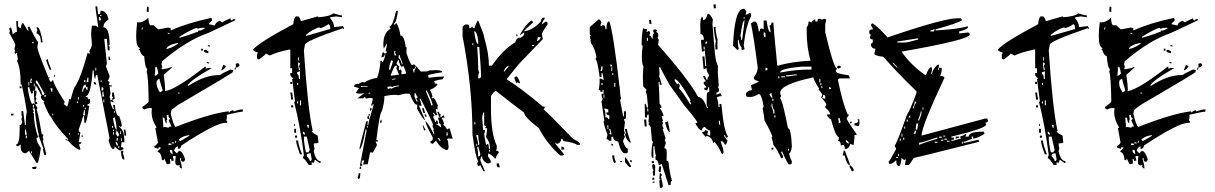

<svg xmlns="http://www.w3.org/2000/svg" viewBox="-20 -783 5765 911"><path d="M461.9 -707V-710.9H454.1V-707ZM131.8 -55.7V-64.5H127.9V-55.7ZM545.9 -81.1V-88.9H541V-81.1ZM541 -92.8Q535.2 -110.4 528.3 -110.4V-105.5Q533.2 -97.7 533.2 -92.8ZM557.6 -114.3V-127H553.7V-114.3ZM537.1 -114.3Q537.1 -118.2 541 -127H533.2V-114.3ZM107.4 -127V-139.6H102.5V-127ZM353.5 -143.6V-151.4H349.6V-143.6ZM311.5 -143.6V-151.4H307.6V-143.6ZM520.5 -143.6V-156.2H516.6V-143.6ZM553.7 -147.5V-160.2H549.8V-147.5ZM541 -134.8Q541 -139.6 545.9 -139.6Q540 -164.1 528.3 -164.1Q528.3 -160.2 533.2 -160.2L528.3 -151.4Q535.2 -134.8 541 -134.8ZM520.5 -160.2V-168H516.6V-160.2ZM107.4 -143.6 102.5 -168H98.6V-143.6ZM516.6 -176.8V-185.5H511.7V-176.8ZM533.2 -168Q533.2 -193.4 524.4 -226.6Q516.6 -225.6 516.6 -218.8Q524.4 -168 533.2 -168ZM232.4 -235.4V-243.2H228.5V-235.4ZM524.4 -248V-255.9H520.5V-248ZM382.8 -235.4V-260.7H378.9L374 -235.4ZM386.7 -264.6V-272.5H382.8V-264.6ZM378.9 -277.3V-285.2H374V-277.3ZM140.6 -272.5V-285.2H135.7V-272.5ZM349.6 -293.9V-301.8H344.7V-293.9ZM474.6 -297.9V-310.5H470.7V-297.9ZM353.5 -310.5V-323.2H349.6V-310.5ZM190.4 -323.2Q199.2 -323.2 199.2 -331.1H190.4ZM465.8 -323.2 474.6 -327.1Q470.7 -334 470.7 -347.7H465.8ZM228.5 -347.7V-364.3H219.7V-360.4Q223.6 -352.5 223.6 -347.7ZM461.9 -352.5Q470.7 -352.5 470.7 -360.4Q470.7 -369.1 461.9 -369.1ZM144.5 -289.1V-293.9Q140.6 -329.1 140.6 -352.5H135.7V-339.8H127.9Q119.1 -362.3 119.1 -369.1H111.3Q119.1 -309.6 131.8 -289.1L140.6 -293.9Q140.6 -289.1 144.5 -289.1ZM374 -347.7Q377 -369.1 386.7 -369.1Q386.7 -356.4 395.5 -356.4V-369.1Q386.7 -369.1 386.7 -381.8Q373 -381.8 370.1 -352.5V-347.7ZM144.5 -373V-385.7H140.6V-373ZM119.1 -377V-393.6H115.2V-377ZM461.9 -393.6V-402.3H458V-393.6ZM378.9 -393.6Q386.7 -393.6 386.7 -402.3H378.9ZM182.6 -331.1Q190.4 -331.1 190.4 -339.8Q156.2 -402.3 153.3 -402.3L148.4 -393.6Q168.9 -372.1 182.6 -331.1ZM131.8 -389.6 127.9 -398.4Q131.8 -406.2 131.8 -411.1Q124 -409.2 124 -402.3V-389.6ZM399.4 -393.6V-415H395.5L390.6 -393.6ZM436.5 -448.2V-460.9H432.6V-448.2ZM140.6 -578.1V-582H131.8V-578.1ZM458 -686.5V-694.3Q458 -703.1 449.2 -703.1V-686.5ZM157.2 -9.8H153.3L119.1 -64.5V-68.4L102.5 -55.7Q78.1 -55.7 78.1 -88.9V-97.7L65.4 -88.9Q56.6 -88.9 56.6 -97.7Q73.2 -97.7 73.2 -168V-189.5Q83 -189.5 85.9 -206.1L82 -214.8Q82 -226.6 85.9 -226.6L82 -235.4V-255.9H89.8L98.6 -189.5H102.5Q102.5 -240.2 107.4 -252Q91.8 -350.6 82 -381.8H78.1Q78.1 -460.9 60.5 -494.1L65.4 -502.9Q60.5 -519.5 60.5 -532.2L52.7 -527.3L48.8 -536.1Q48.8 -540 52.7 -540Q48.8 -547.9 48.8 -552.7L52.7 -569.3Q49.8 -582 23.4 -627.9L27.3 -635.7Q23.4 -644.5 23.4 -648.4L32.2 -653.3Q40 -631.8 40 -619.1Q50.8 -631.8 60.5 -631.8L56.6 -682.6H65.4V-661.1Q65.4 -655.3 78.1 -648.4Q82 -673.8 89.8 -673.8Q111.3 -635.7 115.2 -635.7Q115.2 -644.5 111.3 -653.3L119.1 -657.2Q148.4 -598.6 161.1 -582L157.2 -560.5Q157.2 -542 207 -422.9Q207 -415 215.8 -415Q215.8 -411.1 210.9 -411.1Q217.8 -393.6 223.6 -393.6Q225.6 -402.3 232.4 -402.3Q235.4 -378.9 286.1 -301.8V-293.9Q282.2 -293.9 282.2 -289.1L298.8 -277.3Q307.6 -299.8 307.6 -314.5L315.4 -310.5Q332 -373 336.9 -373Q366.2 -420.9 395.5 -532.2H399.4Q399.4 -527.3 403.3 -527.3Q403.3 -532.2 407.2 -532.2L403.3 -540Q416 -559.6 416 -573.2L412.1 -624L416 -661.1H432.6Q434.6 -661.1 445.3 -653.3V-661.1Q432.6 -743.2 432.6 -752.9H441.4L445.3 -715.8H454.1L458 -732.4Q486.3 -732.4 495.1 -690.4Q470.7 -676.8 470.7 -653.3Q500 -653.3 500 -569.3H495.1L500 -560.5V-543.9H491.2L487.3 -598.6H474.6L487.3 -481.4Q487.3 -477.5 482.4 -468.8L500 -422.9Q500 -416 491.2 -398.4Q500 -396.5 500 -389.6L495.1 -381.8Q502.9 -377 511.7 -377V-373H500Q503.9 -349.6 503.9 -339.8L500 -323.2Q503.9 -315.4 503.9 -306.6L511.7 -310.5L520.5 -297.9H516.6Q507.8 -301.8 503.9 -301.8Q503.9 -290 516.6 -264.6H520.5V-268.6Q516.6 -276.4 516.6 -285.2H524.4Q530.3 -231.4 545.9 -231.4Q557.6 -198.2 557.6 -189.5Q557.6 -180.7 549.8 -180.7Q549.8 -185.5 545.9 -185.5V-180.7Q570.3 -166 570.3 -110.4L562.5 -105.5Q562.5 -110.4 557.6 -110.4L553.7 -85Q566.4 -85 566.4 -76.2Q555.7 -68.4 553.7 -68.4Q541 -69.3 524.4 -88.9Q524.4 -76.2 516.6 -76.2Q505.9 -76.2 495.1 -118.2L500 -127L441.4 -427.7Q432.6 -427.7 432.6 -411.1H428.7Q424.8 -425.8 424.8 -448.2H419.9Q410.2 -327.1 386.7 -327.1V-323.2Q399.4 -323.2 399.4 -310.5L407.2 -314.5V-297.9Q407.2 -289.1 395.5 -289.1V-281.2H403.3Q391.6 -197.3 382.8 -197.3Q378.9 -202.1 378.9 -231.4H374Q374 -226.6 353.5 -168Q353.5 -156.2 361.3 -156.2Q356.4 -119.1 353.5 -110.4L361.3 -105.5Q361.3 -110.4 366.2 -110.4Q366.2 -97.7 353.5 -97.7Q361.3 -84 361.3 -72.3Q341.8 -72.3 303.7 -114.3H298.8L303.7 -122.1Q242.2 -187.5 219.7 -231.4Q213.9 -231.4 186.5 -297.9Q190.4 -297.9 190.4 -301.8Q173.8 -310.5 173.8 -327.1H177.7Q153.3 -377 148.4 -377Q148.4 -358.4 144.5 -352.5H153.3Q153.3 -330.1 148.4 -323.2L153.3 -314.5Q148.4 -306.6 148.4 -301.8Q157.2 -300.8 157.2 -289.1H148.4V-285.2L157.2 -272.5V-268.6L153.3 -260.7Q159.2 -259.8 177.7 -147.5L186.5 -143.6Q182.6 -135.7 182.6 -130.9L186.5 -122.1L182.6 -114.3Q199.2 -61.5 199.2 -46.9H190.4L182.6 -76.2H186.5L165 -134.8H161.1Q161.1 -139.6 165 -139.6Q153.3 -178.7 144.5 -268.6H135.7V-264.6Q140.6 -256.8 140.6 -252H135.7L140.6 -243.2Q140.6 -191.4 161.1 -130.9Q153.3 -130.9 153.3 -127Q153.3 -108.4 173.8 -81.1Q164.1 -9.8 157.2 -9.8ZM142.6 19.5Q131.8 19.5 131.8 10.7L153.3 6.8V10.7Q153.3 19.5 142.6 19.5ZM570.3 -26.4H566.4Q556.6 -26.4 553.7 -64.5L562.5 -68.4Q562.5 -64.5 566.4 -64.5L562.5 -55.7Q570.3 -39.1 570.3 -26.4ZM298.8 -118.2H291V-122.1H298.8ZM374 -134.8H366.2V-139.6H374ZM579.1 -139.6H570.3Q570.3 -151.4 566.4 -168H575.2ZM43.9 -235.4H32.2V-243.2H43.9ZM516.6 -310.5H511.7Q511.7 -318.4 516.6 -318.4L511.7 -327.1V-343.8H520.5L524.4 -314.5ZM82 -364.3H73.2V-373H82ZM436.5 -381.8H432.6Q424.8 -381.8 424.8 -393.6H428.7Q436.5 -392.6 436.5 -381.8ZM240.2 -418.9H236.3V-427.7H240.2ZM223.6 -452.1H215.8Q199.2 -491.2 199.2 -498L207 -502.9Q207 -492.2 223.6 -452.1ZM503.9 -498H495.1V-514.6H500ZM182.6 -582H173.8Q173.8 -620.1 153.3 -624Q153.3 -632.8 157.2 -640.6Q153.3 -648.4 153.3 -653.3H157.2Q170.9 -653.3 182.6 -582Z M835 -604.5Q891.6 -621.1 915 -631.8L918.9 -629.9L919.9 -637.7H924.8Q937.5 -637.7 954.1 -650.4Q948.2 -651.4 942.4 -651.4Q930.7 -651.4 918 -646.5Q916 -646.5 916 -649.4V-650.4Q899.4 -650.4 832 -609.4L831.1 -604.5ZM797.9 -50.8 798.8 -55.7Q796.9 -63.5 796.9 -67.4V-70.3L787.1 -72.3L786.1 -66.4Q786.1 -60.5 797.9 -50.8ZM778.3 -93.8Q786.1 -95.7 790 -95.7H793L793.9 -100.6L781.2 -103.5ZM804.7 -101.6 805.7 -106.4 795.9 -108.4 794.9 -103.5ZM814.5 -104.5 816.4 -114.3 812.5 -115.2 810.5 -105.5ZM835 -113.3Q878.9 -137.7 879.9 -140.6L876 -141.6Q841.8 -136.7 828.1 -120.1ZM780.3 -176.8Q781.2 -182.6 788.1 -182.6L793 -181.6V-182.6Q793 -186.5 780.3 -210.9Q786.1 -217.8 787.1 -221.7Q779.3 -223.6 779.3 -234.4V-238.3L770.5 -236.3L773.4 -212.9L770.5 -213.9V-198.2Q761.7 -200.2 760.7 -223.6L752.9 -225.6L752 -221.7Q754.9 -191.4 754.9 -181.6L753.9 -178.7L761.7 -180.7ZM832 -338.9V-342.8L824.2 -344.7L823.2 -340.8ZM739.3 -345.7Q745.1 -345.7 752 -354.5Q737.3 -400.4 737.3 -407.2V-408.2H735.4Q730.5 -408.2 723.6 -399.4Q722.7 -394.5 722.7 -388.7Q722.7 -369.1 738.3 -345.7ZM718.8 -423.8Q720.7 -423.8 731.4 -433.6Q726.6 -464.8 720.7 -466.8Q719.7 -462.9 716.8 -462.9H715.8Q716.8 -460 716.8 -453.1Q716.8 -443.4 713.9 -424.8ZM768.6 -549.8Q793.9 -554.7 824.2 -575.2L825.2 -579.1H822.3Q773.4 -569.3 768.6 -549.8ZM655.3 -642.6 658.2 -652.3 654.3 -653.3 651.4 -643.6ZM784.2 -622.1 785.2 -626 776.4 -627.9 775.4 -624ZM842.8 16.6Q832 14.6 832 5.9L833 0L823.2 2Q811.5 0 811.5 -15.6Q811.5 -26.4 814.5 -42L809.6 -43L799.8 -42L804.7 -21.5L793.9 -18.6V-21.5Q793.9 -27.3 787.1 -29.3L786.1 -25.4Q788.1 -19.5 788.1 -13.7L787.1 -6.8L776.4 -3.9L771.5 -4.9L758.8 -32.2L756.8 -22.5L748 -24.4Q746.1 -58.6 727.5 -62.5L729.5 -67.4Q741.2 -76.2 743.2 -83L733.4 -85L731.4 -77.1Q724.6 -79.1 718.3 -80.6Q711.9 -82 711.9 -87.9V-90.8H712.9Q718.8 -90.8 729.5 -105.5L716.8 -175.8H718.8Q721.7 -175.8 722.7 -178.7Q699.2 -215.8 699.2 -249Q699.2 -259.8 701.2 -269.5L692.4 -270.5Q679.7 -270.5 666 -263.7Q655.3 -266.6 655.3 -273.4V-275.4Q683.6 -294.9 685.5 -301.8Q683.6 -423.8 675.8 -442.4L678.7 -456.1Q668.9 -458 664.1 -516.6Q650.4 -519.5 642.6 -545.9L637.7 -546.9L644.5 -554.7Q626 -559.6 626 -612.3Q626 -638.7 630.9 -677.7L639.6 -676.8Q660.2 -676.8 683.6 -698.2Q686.5 -664.1 694.3 -663.1H709Q726.6 -645.5 732.4 -643.6L777.3 -652.3L790 -649.4L789.1 -645.5Q789.1 -640.6 793 -639.6Q868.2 -673.8 983.4 -698.2L986.3 -688.5L985.4 -684.6L972.7 -672.9L971.7 -668L999 -662.1Q1002.9 -677.7 1023.4 -684.6Q1031.2 -678.7 1036.1 -676.8Q1037.1 -680.7 1073.2 -696.3Q1073.2 -687.5 1081.1 -685.5Q1083 -692.4 1090.8 -692.4L1096.7 -691.4L1095.7 -686.5L966.8 -626Q866.2 -591.8 749 -492.2L746.1 -477.5L751 -462.9H750Q747.1 -462.9 745.1 -459Q749 -458 749 -455.1V-454.1Q775.4 -457 794.9 -465.8V-461.9L756.8 -427.7Q763.7 -378.9 763.7 -359.4L762.7 -350.6Q813.5 -357.4 953.1 -466.8L957 -465.8L955.1 -457Q965.8 -460.9 975.6 -460.9Q980.5 -460.9 984.4 -460Q882.8 -402.3 870.1 -377L874 -376Q953.1 -426.8 1017.6 -426.8H1024.4Q1026.4 -431.6 1073.2 -453.1L1086.9 -450.2Q1085.9 -446.3 1084.5 -440.9Q1083 -435.5 823.2 -284.2L793.9 -261.7L790 -244.1Q802.7 -188.5 813.5 -180.7Q977.5 -245.1 1064.5 -254.9V-252.9Q1064.5 -250 1068.4 -249Q1069.3 -255.9 1085 -259.8Q1088.9 -258.8 1088.9 -255.9V-253.9Q1113.3 -263.7 1127 -263.7L1133.8 -262.7L1130.9 -252.9H1128.9Q1117.2 -252.9 1055.7 -238.3Q1056.6 -234.4 1056.6 -229.5Q1056.6 -221.7 1053.7 -210L1058.6 -209L1056.6 -199.2L1049.8 -200.2Q1003.9 -200.2 840.8 -92.8Q836.9 -77.1 829.1 -77.1L823.2 -78.1L825.2 -87.9H823.2Q813.5 -87.9 805.7 -68.4L817.4 -56.6L821.3 -55.7Q824.2 -66.4 832 -66.4Q845.7 -66.4 858.4 -27.3Q855.5 -15.6 848.6 -15.6Q838.9 -15.6 838.9 -26.4L839.8 -32.2L835 -33.2L834 -28.3Q842.8 2.9 842.8 13.7ZM970.7 -481.4 960.9 -484.4 961.9 -489.3 971.7 -486.3ZM1096.7 -452.1 1092.8 -453.1 1094.7 -462.9 1099.6 -461.9ZM1029.3 -449.2 1040 -475.6Q1043 -474.6 1045.9 -472.7Q1048.8 -470.7 1052.7 -467.8Q1039.1 -449.2 1029.3 -449.2ZM1099.6 -461.9 1098.6 -480.5 1109.4 -483.4Q1116.2 -479.5 1116.2 -473.6Q1116.2 -465.8 1099.6 -461.9ZM967.8 -530.3 954.1 -534.2Q947.3 -536.1 947.3 -542V-544.9L957 -546.9Q965.8 -540 969.7 -539.1ZM941.4 -542 933.6 -543.9 935.5 -552.7 943.4 -550.8ZM975.6 -561.5 965.8 -564.5 966.8 -569.3 976.6 -566.4ZM685.5 -725.6 675.8 -728.5 677.7 -752 685.5 -750Z M1431.6 -612.3 1546.9 -645.5Q1546.9 -668 1538.1 -668Q1509.8 -649.4 1496.1 -649.4V-654.3Q1457 -640.6 1431.6 -617.2ZM1450.2 -18.6Q1459 -18.6 1459 -28.3L1454.1 -55.7Q1435.5 -55.7 1435.5 -46.9V-42Q1450.2 -26.4 1450.2 -18.6ZM1445.3 -60.5Q1445.3 -69.3 1450.2 -69.3L1435.5 -134.8H1421.9V-129.9Q1421.9 -103.5 1431.6 -60.5ZM1426.8 -143.6Q1426.8 -158.2 1417 -158.2V-153.3Q1418.9 -143.6 1426.8 -143.6ZM1445.3 -176.8V-190.4H1435.5Q1440.4 -181.6 1440.4 -176.8ZM1394.5 -292V-301.8H1389.6V-292ZM1408.2 -283.2V-306.6H1403.3V-283.2ZM1394.5 -380.9V-389.6H1389.6V-380.9ZM1403.3 -408.2V-445.3Q1394.5 -440.4 1389.6 -440.4V-431.6Q1398.4 -431.6 1398.4 -408.2ZM1403.3 -450.2Q1403.3 -460 1398.4 -468.8Q1403.3 -477.5 1403.3 -482.4L1394.5 -487.3V-473.6L1398.4 -450.2ZM1398.4 -496.1V-510.7H1394.5V-496.1ZM1459 0H1445.3Q1424.8 -32.2 1417 -32.2Q1417 -37.1 1421.9 -46.9Q1403.3 -192.4 1376 -296.9Q1376 -301.8 1379.9 -301.8L1366.2 -408.2Q1371.1 -408.2 1371.1 -413.1Q1364.3 -413.1 1357.4 -426.8V-436.5H1366.2V-459H1357.4V-547.9H1352.5Q1288.1 -534.2 1259.8 -519.5L1241.2 -529.3Q1241.2 -524.4 1209 -501Q1199.2 -501 1199.2 -510.7V-524.4L1204.1 -533.2Q1180.7 -540 1180.7 -547.9Q1209 -582 1371.1 -668Q1376 -705.1 1384.8 -705.1H1394.5Q1400.4 -705.1 1408.2 -682.6L1487.3 -705.1Q1491.2 -705.1 1491.2 -701.2Q1545.9 -705.1 1561.5 -719.7Q1591.8 -710 1602.5 -710V-701.2Q1598.6 -701.2 1575.2 -705.1L1546.9 -701.2V-696.3Q1565.4 -674.8 1565.4 -654.3L1607.4 -659.2L1612.3 -649.4V-645.5Q1607.4 -645.5 1607.4 -649.4Q1426.8 -587.9 1426.8 -570.3Q1421.9 -546.9 1421.9 -543Q1440.4 -262.7 1463.9 -162.1H1459Q1459 -153.3 1487.3 -139.6L1491.2 -106.4Q1484.4 -102.5 1468.8 -102.5Q1468.8 -86.9 1472.7 -79.1Q1468.8 -70.3 1468.8 -65.4Q1478.5 -18.6 1501 -18.6V-9.8H1496.1L1477.5 -23.4H1472.7Q1472.7 -9.8 1463.9 -9.8Q1463.9 -13.7 1459 -13.7ZM1413.1 -50.8H1403.3Q1384.8 -101.6 1384.8 -116.2H1394.5Q1394.5 -98.6 1413.1 -50.8ZM1389.6 -129.9H1379.9V-139.6H1389.6ZM1384.8 -153.3H1376V-171.9H1384.8ZM1379.9 -185.5H1376V-195.3H1379.9ZM1371.1 -273.4H1361.3V-283.2H1371.1ZM1371.1 -310.5H1361.3Q1361.3 -325.2 1357.4 -343.8H1366.2ZM1366.2 -384.8H1357.4V-394.5H1366.2Z M1852.5 -519.5 1860.4 -520.5 1859.4 -524.4Q1854.5 -531.2 1854.5 -535.2Q1857.4 -536.1 1857.4 -539.1V-540L1849.6 -539.1ZM1886.7 -477.5 1890.6 -478.5 1887.7 -489.3Q1877 -512.7 1876 -522.5H1872.1V-518.6Q1872.1 -511.7 1870.1 -506.8H1871.1Q1878.9 -506.8 1886.7 -477.5ZM1831.1 -451.2Q1844.7 -489.3 1844.7 -494.1L1835.9 -497.1Q1826.2 -470.7 1826.2 -457Q1826.2 -451.2 1829.1 -451.2ZM1884.8 -430.7 1907.2 -433.6Q1904.3 -450.2 1893.6 -471.7L1887.7 -465.8Q1878.9 -465.8 1871.1 -499Q1866.2 -497.1 1861.3 -482.4Q1869.1 -468.8 1875 -468.8L1872.1 -460.9L1874 -449.2L1881.8 -454.1Q1882.8 -446.3 1886.7 -446.3Q1884.8 -442.4 1884.8 -437.5ZM1835 -423.8 1873 -428.7Q1873 -432.6 1860.4 -459Q1863.3 -464.8 1863.3 -468.8V-470.7Q1859.4 -470.7 1855 -470.2Q1850.6 -469.7 1834 -427.7ZM1946.3 -439.5V-442.4Q1946.3 -451.2 1954.1 -463.9Q1954.1 -467.8 1950.2 -467.8V-465.8Q1950.2 -456.1 1939.5 -454.1L1942.4 -439.5ZM1841.8 -404.3 1856.4 -407.2V-411.1L1840.8 -408.2ZM1723.6 -370.1V-374L1709 -373Q1699.2 -373 1696.3 -375Q1692.4 -374 1692.4 -370.1ZM1820.3 -359.4Q1824.2 -362.3 1827.1 -363.3Q1830.1 -364.3 1831.1 -364.3Q1835.9 -364.3 1835.9 -361.3Q1851.6 -371.1 1873 -374L1872.1 -377.9Q1841.8 -374 1841.8 -370.1L1834 -373L1818.4 -371.1ZM1729.5 -337.9 1737.3 -339.8 1736.3 -343.8 1728.5 -341.8ZM2026.4 -282.2 2033.2 -284.2Q2031.2 -300.8 2004.9 -353.5H2001L2002 -345.7Q2024.4 -296.9 2026.4 -282.2ZM1957 -300.8 1960.9 -301.8V-305.7Q1956.1 -310.5 1955.1 -318.4L1962.9 -320.3Q1952.1 -335 1951.2 -341.8H1947.3L1946.3 -325.2ZM1721.7 -176.8 1725.6 -177.7 1724.6 -184.6 1720.7 -183.6ZM2105.5 -140.6 2102.5 -156.2H2098.6L2099.6 -152.3Q2099.6 -146.5 2097.7 -140.6ZM2066.4 -112.3 2069.3 -114.3V-118.2Q2065.4 -123 2063.5 -127.9L2055.7 -127Q2065.4 -118.2 2066.4 -112.3ZM1687.5 3.9 1719.7 -165Q1718.8 -168.9 1714.8 -168.9Q1698.2 -77.1 1685.5 -74.2V-75.2Q1685.5 -86.9 1717.8 -207L1724.6 -209V-203.1Q1724.6 -197.3 1723.6 -192.4Q1723.6 -189.5 1727.5 -189.5V-190.4Q1727.5 -202.1 1752.9 -286.1Q1752 -290 1748 -290L1749 -283.2L1741.2 -282.2V-285.2Q1748 -300.8 1748 -312.5V-317.4L1738.3 -318.4Q1726.6 -318.4 1715.8 -314.5Q1714.8 -321.3 1709 -321.3Q1704.1 -320.3 1704.1 -317.4V-316.4H1675.8L1708 -340.8Q1693.4 -338.9 1684.6 -338.9Q1669.9 -338.9 1668.9 -343.8L1683.6 -364.3L1663.1 -371.1H1661.1Q1659.2 -371.1 1659.2 -372.1Q1659.2 -375 1667 -385.7V-381.8L1675.8 -385.7Q1678.7 -385.7 1678.7 -382.8Q1690.4 -392.6 1701.2 -393.6L1709 -391.6Q1726.6 -405.3 1769.5 -414.1Q1782.2 -446.3 1785.2 -494.1L1792 -495.1L1793.9 -487.3Q1798.8 -488.3 1808.6 -521.5Q1808.6 -524.4 1805.7 -524.4H1804.7V-522.5Q1804.7 -512.7 1791 -510.7L1790 -514.6Q1793.9 -534.2 1798.8 -536.1Q1801.8 -529.3 1806.6 -529.3Q1814.5 -529.3 1814.5 -535.2Q1814.5 -541 1809.6 -541Q1816.4 -568.4 1816.4 -576.2V-578.1L1800.8 -551.8L1798.8 -569.3Q1798.8 -629.9 1834 -646.5Q1828.1 -652.3 1828.1 -656.2Q1843.8 -659.2 1859.4 -731.4L1867.2 -732.4L1868.2 -729.5Q1859.4 -672.9 1849.6 -671.9L1850.6 -664.1L1861.3 -673.8Q1876 -647.5 1879.9 -614.3H1881.8Q1897.5 -614.3 1905.3 -558.6L1909.2 -559.6L1908.2 -532.2Q1927.7 -473.6 1936.5 -473.6L1944.3 -478.5Q1952.1 -472.7 1976.6 -443.4L2006.8 -444.3Q2011.7 -445.3 2018.6 -449.2L2047.9 -450.2Q2077.1 -450.2 2078.1 -442.4Q2075.2 -442.4 2075.2 -439.5Q2059.6 -438.5 2012.7 -427.7L2011.7 -424.8L2012.7 -421.9L2011.7 -416H2012.7Q2014.6 -416 2015.6 -414.1Q2055.7 -419.9 2085.9 -419.9V-418.9Q2085.9 -412.1 2078.1 -406.2Q2060.5 -405.3 2041 -398.4L2043 -386.7H2046.9Q2054.7 -386.7 2055.7 -380.9Q2043 -365.2 2019.5 -356.4Q2028.3 -344.7 2032.2 -323.2H2028.3L2029.3 -315.4L2037.1 -319.3Q2045.9 -310.5 2057.6 -283.2Q2055.7 -279.3 2055.7 -272.5L2056.6 -263.7L2047.9 -265.6L2050.8 -246.1L2055.7 -240.2L2048.8 -234.4Q2040 -243.2 2039.1 -249Q2035.2 -249 2035.2 -245.1Q2040 -238.3 2041 -233.4L2034.2 -229.5Q2044.9 -210.9 2044.9 -204.1H2048.8V-211.9Q2056.6 -210.9 2057.1 -205.1Q2057.6 -199.2 2058.6 -193.4L2049.8 -196.3L2050.8 -192.4Q2067.4 -185.5 2068.4 -179.7H2072.3L2071.3 -191.4L2061.5 -202.1V-203.1Q2061.5 -206.1 2064.5 -207Q2059.6 -214.8 2057.6 -225.6L2066.4 -222.7L2054.7 -252L2062.5 -252.9Q2063.5 -241.2 2071.3 -241.2Q2069.3 -234.4 2069.3 -226.6L2073.2 -227.5L2084 -236.3Q2087.9 -231.4 2089.8 -225.6L2074.2 -223.6Q2084 -210.9 2086.9 -194.3Q2083 -193.4 2083 -189.5H2084Q2090.8 -189.5 2101.6 -168L2109.4 -173.8H2113.3L2127.9 -125L2107.4 -126L2100.6 -122.1L2105.5 -114.3L2108.4 -86.9Q2108.4 -73.2 2099.6 -70.3Q2068.4 -80.1 2049.8 -115.2Q2045.9 -113.3 2033.2 -100.6H2032.2Q2026.4 -100.6 2020.5 -110.4Q2033.2 -117.2 2033.2 -122.1V-130.9Q2001 -189.5 1998 -209Q2015.6 -194.3 2037.1 -147.5H2041Q2040 -156.2 2036.1 -163.1L2038.1 -170.9Q2033.2 -176.8 2032.2 -186.5Q2032.2 -189.5 2035.2 -190.4Q2028.3 -211.9 1975.6 -314.5H1971.7L1972.7 -306.6Q1976.6 -302.7 1980.5 -280.3Q1973.6 -282.2 1969.7 -282.2H1967.8Q1968.8 -278.3 1997.1 -212.9Q1989.3 -212.9 1958 -268.6Q1960 -275.4 1960 -282.2V-286.1H1958Q1943.4 -286.1 1924.8 -337.9L1905.3 -338.9Q1893.6 -337.9 1871.1 -331.1Q1864.3 -333 1850.6 -333Q1834 -333 1803.7 -327.1V-320.3Q1803.7 -297.9 1792 -254.9Q1782.2 -253.9 1765.6 -118.2H1772.5V-110.4Q1766.6 -110.4 1761.7 -113.3L1768.6 -94.7Q1751 -59.6 1748 -58.6Q1742.2 -60.5 1738.3 -60.5H1736.3L1724.6 -3.9L1703.1 -2L1708 -22.5L1696.3 -20.5V-13.7Q1696.3 -8.8 1694.3 -8.8L1699.2 -1V2.9ZM1737.3 -256.8 1735.4 -268.6 1742.2 -270.5 1743.2 -265.6Q1743.2 -258.8 1737.3 -256.8ZM1729.5 -233.4 1728.5 -241.2H1735.4V-239.3Q1735.4 -233.4 1729.5 -233.4ZM1732.4 -217.8H1730.5Q1724.6 -217.8 1722.7 -224.6Q1722.7 -232.4 1729.5 -233.4ZM1989.3 -246.1 1982.4 -268.6 1990.2 -270.5 1997.1 -247.1ZM1785.2 -198.2 1784.2 -204.1Q1784.2 -213.9 1790 -215.8L1791 -205.1Q1791 -200.2 1785.2 -198.2ZM2003.9 -228.5H2002.9Q1996.1 -228.5 1994.1 -239.3L2002 -240.2ZM1992.2 -164.1 1985.4 -187.5H1989.3Q1990.2 -180.7 2000 -166ZM1686.5 18.6V14.6Q1686.5 7.8 1692.4 6.8L1694.3 17.6ZM1681.6 67.4 1676.8 59.6Q1681.6 47.9 1681.6 42V40L1689.5 38.1Q1689.5 66.4 1681.6 67.4Z M2559.6 -699.2H2564.5V-694.3Q2550.8 -676.8 2550.8 -667L2569.3 -680.7Q2578.1 -679.7 2578.1 -671.9V-667Q2550.8 -628.9 2550.8 -620.1L2555.7 -597.7L2439.5 -476.6L2383.8 -407.2Q2454.1 -363.3 2555.7 -277.3H2564.5V-272.5L2559.6 -262.7Q2565.4 -262.7 2699.2 -124Q2731.4 -108.4 2731.4 -100.6V-95.7H2717.8Q2708 -105.5 2652.3 -114.3Q2652.3 -124 2643.6 -124Q2638.7 -100.6 2620.1 -100.6Q2620.1 -105.5 2615.2 -105.5V-100.6L2657.2 -49.8L2648.4 -44.9H2638.7Q2575.2 -100.6 2537.1 -174.8Q2466.8 -228.5 2466.8 -249Q2443.4 -264.6 2333 -351.6Q2326.2 -351.6 2309.6 -328.1V-267.6Q2309.6 -149.4 2336.9 -91.8V-77.1L2333 -68.4Q2346.7 -68.4 2346.7 -58.6Q2333 -43.9 2333 -31.2H2328.1Q2309.6 -52.7 2295.9 -54.7V-40Q2309.6 -22.5 2309.6 -12.7L2299.8 -7.8H2291Q2267.6 -21.5 2267.6 -40H2262.7Q2262.7 -35.2 2258.8 -26.4Q2258.8 -17.6 2281.2 29.3H2272.5Q2272.5 25.4 2258.8 1L2249 5.9Q2244.1 -2.9 2244.1 -7.8L2249 -17.6Q2235.4 -39.1 2221.7 -147.5Q2221.7 -368.2 2174.8 -611.3V-653.3Q2174.8 -659.2 2188.5 -667H2198.2Q2207 -667 2207 -648.4Q2210 -648.4 2221.7 -657.2Q2222.7 -648.4 2230.5 -648.4Q2243.2 -685.5 2249 -685.5Q2277.3 -617.2 2277.3 -606.4Q2299.8 -529.3 2299.8 -471.7H2314.5Q2365.2 -546.9 2425.8 -583Q2425.8 -596.7 2444.3 -606.4V-601.6Q2464.8 -610.4 2466.8 -620.1V-629.9L2448.2 -616.2V-620.1Q2470.7 -662.1 2500 -685.5Q2508.8 -683.6 2508.8 -675.8Q2466.8 -639.6 2466.8 -634.8H2471.7Q2511.7 -643.6 2545.9 -680.7Q2548.8 -699.2 2559.6 -699.2ZM2230.5 -634.8V-629.9Q2238.3 -574.2 2249 -574.2V-587.9Q2243.2 -634.8 2230.5 -634.8ZM2429.7 -620.1H2434.6V-611.3H2429.7ZM2532.2 -606.4Q2532.2 -604.5 2527.3 -587.9Q2541 -590.8 2545.9 -606.4ZM2221.7 -579.1V-569.3H2225.6V-579.1ZM2503.9 -569.3V-564.5H2513.7V-569.3ZM2244.1 -560.5Q2249 -497.1 2249 -466.8V-458Q2249 -447.3 2253.9 -439.5Q2249 -431.6 2249 -420.9V-411.1H2253.9Q2262.7 -411.1 2262.7 -425.8Q2262.7 -443.4 2253.9 -560.5ZM2370.1 -444.3H2374L2392.6 -466.8V-471.7Q2376 -462.9 2370.1 -444.3ZM2429.7 -420.9Q2437.5 -420.9 2448.2 -388.7H2444.3L2434.6 -392.6Q2434.6 -388.7 2429.7 -388.7Q2420.9 -407.2 2420.9 -416ZM2272.5 -249 2267.6 -225.6 2272.5 -166H2281.2Q2281.2 -155.3 2277.3 -147.5Q2277.3 -140.6 2286.1 -95.7L2295.9 -100.6Q2299.8 -92.8 2299.8 -77.1H2304.7V-86.9Q2304.7 -106.4 2286.1 -132.8Q2291 -158.2 2291 -174.8H2281.2L2286.1 -184.6Q2277.3 -184.6 2277.3 -193.4V-249ZM2230.5 -203.1V-193.4H2235.4V-203.1ZM2240.2 -142.6V-137.7Q2249 -107.4 2249 -95.7H2253.9V-105.5Q2249 -123 2249 -142.6ZM2240.2 -100.6V-91.8H2244.1V-100.6ZM2244.1 -86.9V-82Q2249 -64.5 2249 -40Q2258.8 -40 2258.8 -54.7L2249 -86.9ZM2643.6 -86.9H2648.4Q2657.2 -85 2657.2 -77.1V-73.2H2643.6ZM2299.8 -73.2V-63.5H2304.7V-73.2ZM2336.9 -7.8H2346.7L2351.6 10.7H2346.7Q2336.9 10.7 2336.9 1Z M2820.3 -691.4Q2827.1 -691.4 2834 -676.8Q2829.1 -668.9 2829.1 -658.2L2838.9 -663.1H2843.8Q2852.5 -663.1 2852.5 -644.5H2857.4Q2857.4 -681.6 2871.1 -681.6Q2889.6 -633.8 2921.9 -352.5Q2921.9 -333 2926.8 -315.4Q2926.8 -310.5 2921.9 -310.5L2936.5 -231.4H2940.4V-254.9H2950.2V-226.6Q2950.2 -217.8 2940.4 -217.8Q2940.4 -212.9 2945.3 -204.1L2940.4 -162.1L2945.3 -152.3L2940.4 -143.6L2945.3 -133.8Q2936.5 -119.1 2936.5 -111.3Q2947.3 -78.1 2959 -78.1V-64.5Q2959 -55.7 2950.2 -55.7H2945.3Q2926.8 -55.7 2913.1 -111.3Q2889.6 -114.3 2889.6 -133.8H2880.9V-115.2H2871.1L2857.4 -125L2862.3 -143.6Q2843.8 -194.3 2843.8 -208H2847.7L2834 -300.8Q2838.9 -310.5 2838.9 -315.4Q2834 -323.2 2834 -337.9H2843.8V-356.4H2838.9V-347.7H2829.1Q2829.1 -356.4 2820.3 -356.4Q2825.2 -371.1 2825.2 -412.1L2843.8 -403.3V-408.2L2838.9 -435.5H2834V-417H2825.2Q2815.4 -493.2 2806.6 -501V-504.9Q2806.6 -509.8 2810.5 -509.8Q2802.7 -554.7 2783.2 -580.1Q2783.2 -593.8 2778.3 -612.3H2783.2L2778.3 -621.1V-654.3ZM2876 -477.5V-467.8H2884.8Q2884.8 -477.5 2876 -477.5ZM2834 -467.8 2829.1 -445.3Q2838.9 -445.3 2838.9 -459V-467.8ZM2880.9 -463.9V-445.3H2884.8V-463.9ZM2884.8 -435.5V-426.8H2889.6V-435.5ZM2834 -389.6V-379.9H2838.9V-389.6ZM2894.5 -389.6V-371.1H2899.4V-389.6ZM2843.8 -334V-319.3H2847.7V-334ZM2847.7 -268.6V-263.7Q2852.5 -255.9 2852.5 -245.1V-226.6Q2866.2 -226.6 2866.2 -217.8H2871.1V-236.3Q2857.4 -236.3 2857.4 -245.1V-250H2866.2V-263.7Q2850.6 -268.6 2847.7 -268.6ZM2862.3 -189.5V-170.9H2866.2V-189.5ZM2871.1 -170.9V-167Q2876 -157.2 2876 -152.3Q2871.1 -152.3 2871.1 -148.4L2880.9 -143.6V-148.4L2876 -170.9ZM2945.3 -170.9H2955.1Q2955.1 -154.3 2973.6 -106.4H2968.8Q2953.1 -118.2 2945.3 -143.6L2950.2 -152.3Q2945.3 -161.1 2945.3 -170.9ZM2880.9 -101.6Q2889.6 -100.6 2889.6 -92.8H2880.9ZM2884.8 -45.9H2894.5Q2894.5 -27.3 2903.3 -13.7L2894.5 -8.8Q2884.8 -25.4 2884.8 -45.9ZM2945.3 -37.1Q2951.2 -37.1 2973.6 4.9V9.8H2968.8Q2963.9 9.8 2945.3 -13.7ZM2968.8 -22.5H2977.5V-13.7Q2968.8 -13.7 2968.8 -22.5ZM2921.9 -18.6H2931.6V-13.7H2921.9Z M3049.8 -588.9 3054.7 -589.8 3053.7 -603.5H3048.8ZM3397.5 -191.4 3395.5 -210H3390.6L3392.6 -191.4ZM3051.8 -253.9 3056.6 -254.9 3054.7 -268.6 3050.8 -267.6ZM3254.9 -288.1 3259.8 -289.1 3258.8 -293Q3253.9 -299.8 3252.9 -304.7L3257.8 -305.7Q3200.2 -407.2 3182.6 -407.2H3181.6V-399.4Q3190.4 -383.8 3195.3 -383.8H3196.3Q3196.3 -387.7 3200.2 -387.7Q3205.1 -379.9 3206.1 -376Q3202.1 -368.2 3202.1 -363.3Q3219.7 -346.7 3254.9 -288.1ZM3324.2 -547.9 3322.3 -562.5 3318.4 -561.5 3319.3 -547.9ZM3326.2 -576.2 3335 -577.1V-586.9Q3326.2 -584 3326.2 -577.1ZM3367.2 -743.2 3365.2 -761.7 3375 -762.7 3377 -744.1ZM3077.1 84 3076.2 79.1 3085.9 78.1V83ZM3075.2 70.3V60.5L3084 59.6L3085 69.3ZM3116.2 108.4H3111.3L3108.4 76.2Q3108.4 71.3 3113.3 71.3Q3112.3 67.4 3109.4 67.4H3108.4L3110.4 39.1Q3120.1 39.1 3120.1 48.8Q3120.1 51.8 3116.2 52.7Q3125 93.8 3125 100.6Q3125 107.4 3116.2 108.4ZM3114.3 34.2H3112.3Q3105.5 34.2 3104.5 25.4Q3107.4 18.6 3107.4 10.7V6.8L3116.2 5.9L3117.2 10.7ZM3079.1 50.8 3077.1 31.2Q3077.1 28.3 3081.1 27.3Q3075.2 16.6 3074.2 4.9Q3075.2 -4.9 3083 -4.9L3088.9 3.9L3087.9 49.8ZM3073.2 -8.8 3072.3 -18.6 3082 -19.5 3083 -9.8ZM3158.2 -156.2Q3147.5 -156.2 3135.7 -201.2L3144.5 -206.1L3149.4 -207Q3158.2 -161.1 3158.2 -156.2ZM3039.1 -182.6 3036.1 -215.8H3045.9L3048.8 -183.6ZM3375 -547.9 3374 -569.3Q3374 -582 3377 -585.9Q3369.1 -614.3 3366.2 -654.3L3375 -655.3Q3375 -628.9 3384.8 -595.7L3383.8 -572.3L3384.8 -548.8ZM3071.3 -669.9H3061.5L3059.6 -688.5H3069.3ZM3152.3 95.7 3120.1 -3.9H3116.2L3106.4 2Q3101.6 -24.4 3091.8 -24.4Q3089.8 -24.4 3089.8 -40Q3089.8 -43 3093.8 -43.9Q3088.9 -43.9 3085 -88.9H3080.1V-33.2L3076.2 -32.2Q3075.2 -41 3071.3 -41H3070.3Q3072.3 -106.4 3079.1 -107.4L3073.2 -116.2L3067.4 -180.7L3056.6 -194.3Q3056.6 -198.2 3061.5 -199.2Q3060.5 -203.1 3057.6 -203.1H3056.6L3058.6 -226.6L3057.6 -240.2Q3049.8 -240.2 3049.8 -230.5V-225.6H3040L3039.1 -290L3043.9 -291Q3043.9 -288.1 3049.8 -272.5L3054.7 -273.4L3049.8 -328.1Q3048.8 -338.9 3043.9 -346.7L3047.9 -356.4L3032.2 -373Q3030.3 -396.5 3030.3 -418Q3030.3 -444.3 3033.2 -466.8Q3025.4 -477.5 3025.4 -514.6Q3025.4 -540 3029.3 -564.5Q3028.3 -568.4 3024.4 -568.4Q3024.4 -616.2 3031.2 -648.4Q3037.1 -645.5 3045.9 -645.5H3049.8Q3049.8 -637.7 3046.9 -630.9Q3053.7 -632.8 3059.6 -636.7L3065.4 -627.9Q3061.5 -618.2 3061.5 -613.3H3062.5Q3071.3 -613.3 3072.3 -600.6H3077.1V-608.4Q3077.1 -624 3084 -625L3079.1 -633.8Q3079.1 -643.6 3086.9 -643.6Q3096.7 -643.6 3097.7 -635.7Q3092.8 -634.8 3092.8 -630.9Q3103.5 -629.9 3103.5 -618.2Q3103.5 -609.4 3100.6 -603.5L3105.5 -594.7L3102.5 -570.3Q3246.1 -408.2 3293 -322.3H3294.9Q3316.4 -322.3 3335 -269.5L3338.9 -270.5Q3338.9 -275.4 3333 -283.2V-309.6Q3333 -343.8 3336.9 -344.7Q3345.7 -345.7 3345.7 -352.5L3344.7 -368.2H3339.8Q3339.8 -363.3 3335.9 -353.5Q3327.1 -357.4 3322.3 -357.4L3321.3 -366.2L3331.1 -367.2L3330.1 -372.1L3319.3 -384.8V-394.5Q3328.1 -394.5 3328.1 -399.4Q3317.4 -414.1 3316.4 -421.9L3325.2 -422.9L3332 -404.3L3336.9 -405.3V-407.2Q3336.9 -413.1 3343.8 -423.8V-428.7Q3334 -438.5 3332 -460.9L3323.2 -455.1H3318.4L3312.5 -514.6L3322.3 -515.6L3326.2 -469.7H3331.1L3324.2 -543.9L3315.4 -538.1H3310.5L3305.7 -593.8L3320.3 -594.7Q3317.4 -621.1 3304.7 -621.1H3303.7L3302.7 -658.2Q3302.7 -700.2 3310.5 -701.2H3315.4L3316.4 -687.5Q3330.1 -687.5 3336.9 -716.8L3341.8 -717.8Q3347.7 -717.8 3362.3 -691.4L3360.4 -668L3372.1 -529.3Q3376 -490.2 3386.7 -469.7L3385.7 -439.5Q3385.7 -430.7 3390.6 -377Q3390.6 -372.1 3385.7 -372.1Q3391.6 -363.3 3391.6 -355.5Q3391.6 -344.7 3378.9 -343.8L3379.9 -334L3384.8 -335Q3393.6 -339.8 3398.4 -340.8Q3402.3 -334 3404.3 -327.1Q3388.7 -326.2 3380.9 -320.3Q3387.7 -304.7 3389.6 -274.4L3394.5 -275.4L3393.6 -289.1L3402.3 -290L3404.3 -275.4Q3414.1 -164.1 3434.6 -133.8L3425.8 -128.9Q3420.9 -137.7 3419.9 -142.6L3416 -141.6V-136.7L3431.6 -115.2Q3426.8 -95.7 3419.9 -95.7Q3411.1 -113.3 3404.3 -113.3L3399.4 -112.3L3400.4 -107.4Q3413.1 -75.2 3413.1 -60.5Q3413.1 -52.7 3405.3 -52.7Q3377.9 -109.4 3367.2 -109.4V-107.4Q3367.2 -104.5 3363.3 -104.5Q3360.4 -130.9 3332 -138.7Q3332 -134.8 3328.1 -133.8L3312.5 -151.4L3311.5 -156.2Q3325.2 -157.2 3325.2 -165V-166Q3338.9 -163.1 3339.8 -158.2Q3335.9 -149.4 3335.9 -144.5L3345.7 -140.6H3350.6L3348.6 -164.1H3347.7Q3337.9 -164.1 3324.2 -180.7Q3311.5 -178.7 3311.5 -168V-165H3306.6Q3297.9 -165 3280.3 -195.3V-199.2L3289.1 -200.2Q3288.1 -210.9 3226.6 -283.2L3157.2 -379.9Q3112.3 -460.9 3112.3 -464.8L3107.4 -463.9L3109.4 -435.5Q3109.4 -422.9 3106.4 -421.9Q3112.3 -412.1 3120.1 -380.9H3110.4L3109.4 -394.5L3104.5 -393.6Q3108.4 -353.5 3109.4 -292L3120.1 -274.4L3111.3 -268.6Q3127 -247.1 3127.9 -232.4H3119.1L3126 -209H3121.1L3126 -200.2Q3123 -192.4 3123 -187.5V-185.5Q3127.9 -177.7 3128.9 -172.9L3124 -171.9L3137.7 -127L3133.8 -117.2Q3138.7 -108.4 3139.6 -103.5Q3132.8 -89.8 3132.8 -81.1V-79.1Q3141.6 -79.1 3142.6 -70.8Q3143.6 -62.5 3143.6 -52.7L3142.6 -19.5Q3151.4 -19.5 3152.3 -11.7Q3157.2 40 3168.9 75.2Q3162.1 76.2 3162.1 88.9V94.7Z M3867.2 -694.3Q3877 -690.4 3881.8 -690.4Q3890.6 -694.3 3895.5 -694.3Q3895.5 -690.4 3900.4 -690.4L3895.5 -667V-629.9Q3936.5 -458 3951.2 -458L3946.3 -448.2V-444.3Q3946.3 -433.6 4006.8 -425.8L4011.7 -416V-411.1H3964.8Q3956.1 -410.2 3956.1 -402.3Q3978.5 -292 4002 -240.2H4006.8V-235.4L3997.1 -221.7Q3997.1 -212.9 4043.9 -147.5V-142.6H4034.2V-128.9L4030.3 -95.7H4025.4L4015.6 -100.6Q4006.8 -79.1 3997.1 -77.1H3988.3Q3988.3 -95.7 3978.5 -95.7L3969.7 -91.8Q3969.7 -114.3 3956.1 -114.3L3960 -124V-132.8Q3945.3 -132.8 3922.9 -216.8Q3916 -216.8 3904.3 -235.4V-240.2H3918.9Q3917 -256.8 3895.5 -272.5V-277.3L3900.4 -286.1Q3900.4 -293.9 3881.8 -314.5V-318.4L3890.6 -314.5H3895.5V-323.2Q3895.5 -333 3885.7 -333Q3885.7 -318.4 3877 -318.4V-323.2L3881.8 -333Q3881.8 -336.9 3863.3 -360.4H3867.2Q3839.8 -405.3 3839.8 -416Q3681.6 -382.8 3681.6 -341.8Q3681.6 -336.9 3686.5 -328.1Q3681.6 -319.3 3681.6 -314.5Q3691.4 -314.5 3718.8 -174.8Q3733.4 -174.8 3737.3 -86.9Q3731.4 -54.7 3723.6 -54.7Q3730.5 -28.3 3737.3 -17.6V-12.7Q3737.3 -2.9 3728.5 -2.9H3723.6Q3717.8 -2.9 3691.4 -63.5H3686.5V-58.6Q3696.3 -43.9 3696.3 -36.1L3686.5 -31.2Q3668 -75.2 3649.4 -95.7Q3649.4 -103.5 3640.6 -132.8H3644.5Q3644.5 -144.5 3607.4 -211.9Q3607.4 -223.6 3598.6 -267.6L3603.5 -277.3Q3593.8 -336.9 3580.1 -336.9Q3556.6 -323.2 3543 -323.2H3529.3Q3519.5 -323.2 3519.5 -333Q3519.5 -352.5 3547.9 -355.5L3543 -378.9Q3580.1 -392.6 3580.1 -397.5Q3556.6 -403.3 3556.6 -411.1V-416Q3575.2 -439.5 3575.2 -462.9Q3556.6 -607.4 3543 -671.9L3556.6 -680.7H3561.5Q3574.2 -680.7 3580.1 -634.8H3585Q3585 -648.4 3593.8 -648.4L3603.5 -643.6V-685.5H3617.2Q3625 -629.9 3635.7 -629.9V-638.7L3630.9 -662.1Q3640.6 -662.1 3640.6 -675.8H3649.4Q3649.4 -659.2 3668 -471.7H3672.9Q3734.4 -490.2 3826.2 -495.1Q3807.6 -555.7 3807.6 -634.8V-653.3Q3816.4 -663.1 3816.4 -680.7H3821.3L3830.1 -675.8Q3830.1 -682.6 3844.7 -690.4H3848.6V-680.7H3858.4Q3858.4 -694.3 3867.2 -694.3ZM3603.5 -629.9V-616.2Q3604.5 -606.4 3612.3 -606.4V-620.1Q3612.3 -629.9 3603.5 -629.9ZM3681.6 -439.5H3686.5Q3752 -453.1 3830.1 -453.1V-466.8H3784.2Q3681.6 -458 3681.6 -439.5ZM3960 -471.7Q3969.7 -470.7 3969.7 -462.9L3960 -458Q3951.2 -458 3951.2 -466.8ZM3612.3 -462.9V-448.2Q3622.1 -448.2 3622.1 -458ZM3710 -425.8V-420.9H3723.6Q3749 -425.8 3760.7 -425.8V-429.7H3752Q3726.6 -425.8 3710 -425.8ZM3672.9 -420.9V-411.1H3677.7V-420.9ZM3686.5 -420.9V-416H3705.1V-420.9ZM3867.2 -407.2V-392.6H3872.1V-407.2ZM3872.1 -388.7V-378.9H3877V-388.7ZM3877 -374V-365.2H3881.8V-374ZM3914.1 -370.1V-360.4H3922.9Q3922.9 -370.1 3914.1 -370.1ZM3630.9 -336.9Q3637.7 -318.4 3644.5 -318.4V-323.2Q3640.6 -331.1 3640.6 -341.8ZM3644.5 -314.5V-304.7H3649.4V-314.5ZM3640.6 -291V-277.3Q3649.4 -258.8 3649.4 -244.1H3654.3V-258.8Q3644.5 -272.5 3644.5 -291ZM3654.3 -235.4V-225.6H3659.2V-235.4ZM3956.1 -221.7Q3960 -213.9 3960 -198.2L3969.7 -203.1Q3964.8 -210.9 3964.8 -221.7ZM4048.8 -216.8H4057.6V-193.4Q4057.6 -184.6 4048.8 -184.6Q4040 -188.5 4034.2 -188.5V-198.2Q4052.7 -198.2 4052.7 -211.9Q4048.8 -211.9 4048.8 -216.8ZM4020.5 -207V-198.2H4011.7Q4012.7 -207 4020.5 -207ZM3993.2 -119.1V-114.3Q3993.2 -107.4 4006.8 -100.6V-105.5Q4006.8 -112.3 3993.2 -119.1ZM3640.6 -82H3649.4V-73.2H3640.6ZM3718.8 -77.1V-68.4H3723.6V-77.1ZM3983.4 -68.4H3988.3L4011.7 -7.8V1Q3997.1 -2 3988.3 -44.9H3978.5ZM4011.7 1Q4018.6 1 4030.3 19.5V29.3H4020.5Q4020.5 22.5 4011.7 10.7ZM3512.7 -741.2 3520.5 -729.5V-721.7L3516.6 -713.9H3524.4L3536.1 -721.7Q3543.9 -720.7 3543.9 -713.9V-706.1Q3519.5 -662.1 3508.8 -569.3L3512.7 -549.8L3504.9 -545.9Q3497.1 -545.9 3497.1 -553.7H3501Q3485.4 -574.2 3485.4 -592.8H3481.4V-569.3L3485.4 -549.8L3477.5 -545.9Q3477.5 -548.8 3458 -565.4Q3464.8 -741.2 3508.8 -741.2ZM3508.8 -702.1V-694.3H3512.7V-702.1ZM3493.2 -612.3Q3497.1 -605.5 3497.1 -592.8H3501Q3512.7 -677.7 3512.7 -686.5Q3502.9 -686.5 3493.2 -612.3Z M4522.5 -696.3H4535.2Q4543.9 -695.3 4543.9 -686.5Q4526.4 -673.8 4418.9 -643.6V-638.7Q4520.5 -643.6 4572.3 -658.2V-653.3Q4572.3 -643.6 4531.2 -633.8V-624L4572.3 -628.9Q4581.1 -627.9 4581.1 -619.1Q4581.1 -594.7 4257.8 -538.1Q4299.8 -475.6 4369.1 -427.7H4374Q4384.8 -459 4398.4 -465.8L4402.3 -456.1Q4402.3 -445.3 4398.4 -436.5V-432.6H4402.3Q4402.3 -449.2 4427.7 -475.6H4435.5Q4435.5 -464.8 4431.6 -456.1V-451.2H4435.5V-460.9H4448.2V-451.2Q4448.2 -438.5 4440.4 -422.9Q4460.9 -422.9 4460.9 -413.1Q4352.5 -182.6 4352.5 -139.6L4655.3 -220.7H4664.1L4668 -210.9Q4668 -201.2 4655.3 -201.2L4659.2 -192.4Q4659.2 -173.8 4494.1 -134.8V-129.9H4505.9V-120.1H4494.1V-115.2H4502Q4533.2 -125 4539.1 -125L4535.2 -134.8Q4551.8 -139.6 4564.5 -148.4V-143.6L4560.5 -134.8H4576.2Q4576.2 -158.2 4642.6 -158.2H4647.5L4651.4 -148.4Q4625 -129.9 4597.7 -125V-134.8H4588.9L4592.8 -125Q4560.5 -110.4 4551.8 -110.4V-105.5H4555.7Q4559.6 -105.5 4622.1 -120.1L4626 -110.4Q4320.3 -33.2 4315.4 -33.2Q4294.9 0 4291 0H4274.4V-4.9L4278.3 -28.3L4270.5 -23.4L4257.8 -33.2Q4253.9 4.9 4245.1 4.9Q4232.4 4.9 4232.4 -23.4Q4215.8 -4.9 4200.2 -4.9L4195.3 -14.6Q4199.2 -14.6 4232.4 -77.1L4224.6 -90.8Q4237.3 -107.4 4282.2 -235.4Q4302.7 -270.5 4328.1 -340.8V-350.6Q4241.2 -433.6 4170.9 -513.7Q4128.9 -518.6 4128.9 -528.3L4133.8 -551.8Q4112.3 -551.8 4112.3 -576.2Q4121.1 -576.2 4121.1 -585.9V-595.7Q4108.4 -595.7 4108.4 -605.5V-610.4L4112.3 -619.1Q4104.5 -619.1 4104.5 -628.9V-633.8Q4104.5 -643.6 4121.1 -643.6V-648.4L4112.3 -663.1Q4114.3 -671.9 4121.1 -671.9Q4148.4 -654.3 4191.4 -605.5Q4457 -696.3 4522.5 -696.3ZM4394.5 -638.7V-633.8H4411.1L4415 -643.6H4411.1Q4403.3 -638.7 4394.5 -638.7ZM4237.3 -585.9V-581.1H4274.4Q4285.2 -581.1 4336.9 -595.7V-600.6H4332ZM4216.8 -485.4V-480.5Q4218.8 -480.5 4237.3 -460.9V-465.8Q4218.8 -485.4 4216.8 -485.4ZM4320.3 -302.7Q4320.3 -289.1 4311.5 -273.4V-268.6H4315.4Q4315.4 -280.3 4328.1 -297.9ZM4357.4 -273.4V-263.7H4361.3V-273.4ZM4348.6 -254.9Q4348.6 -243.2 4336.9 -215.8V-210.9H4340.8Q4352.5 -240.2 4352.5 -250V-254.9ZM4291 -225.6H4298.8V-235.4Q4291 -233.4 4291 -225.6ZM4282.2 -215.8V-206.1H4287.1V-215.8ZM4328.1 -197.3Q4324.2 -171.9 4324.2 -168H4332Q4332 -171.9 4336.9 -197.3ZM4270.5 -182.6V-172.9H4274.4V-182.6ZM4320.3 -163.1Q4320.3 -158.2 4315.4 -148.4H4324.2Q4324.2 -154.3 4328.1 -163.1ZM4257.8 -148.4V-134.8H4261.7V-148.4ZM4456.1 -139.6V-134.8H4464.8V-139.6ZM4435.5 -134.8V-129.9H4448.2V-134.8ZM4265.6 -129.9V-120.1H4270.5V-129.9ZM4340.8 -105.5V-95.7Q4362.3 -105.5 4427.7 -125V-129.9H4423.8Q4352.5 -105.5 4340.8 -105.5ZM4514.6 -134.8H4531.2V-129.9Q4516.6 -125 4514.6 -125ZM4249 -125V-115.2H4253.9V-125ZM4460.9 -125V-120.1H4472.7V-125ZM4444.3 -120.1V-115.2H4456.1V-120.1ZM4472.7 -115.2V-110.4H4485.4V-115.2ZM4415 -110.4V-105.5H4427.7V-110.4ZM4543.9 -110.4V-100.6H4547.9V-110.4ZM4241.2 -52.7V-43H4245.1V-52.7ZM4232.4 -38.1V-33.2H4241.2V-38.1Z M4965.8 -612.3 5081.1 -645.5Q5081.1 -668 5072.3 -668Q5043.9 -649.4 5030.3 -649.4V-654.3Q4991.2 -640.6 4965.8 -617.2ZM4984.4 -18.6Q4993.2 -18.6 4993.2 -28.3L4988.3 -55.7Q4969.7 -55.7 4969.7 -46.9V-42Q4984.4 -26.4 4984.4 -18.6ZM4979.5 -60.5Q4979.5 -69.3 4984.4 -69.3L4969.7 -134.8H4956.1V-129.9Q4956.1 -103.5 4965.8 -60.5ZM4960.9 -143.6Q4960.9 -158.2 4951.2 -158.2V-153.3Q4953.1 -143.6 4960.9 -143.6ZM4979.5 -176.8V-190.4H4969.7Q4974.6 -181.6 4974.6 -176.8ZM4928.7 -292V-301.8H4923.8V-292ZM4942.4 -283.2V-306.6H4937.5V-283.2ZM4928.7 -380.9V-389.6H4923.8V-380.9ZM4937.5 -408.2V-445.3Q4928.7 -440.4 4923.8 -440.4V-431.6Q4932.6 -431.6 4932.6 -408.2ZM4937.5 -450.2Q4937.5 -460 4932.6 -468.8Q4937.5 -477.5 4937.5 -482.4L4928.7 -487.3V-473.6L4932.6 -450.2ZM4932.6 -496.1V-510.7H4928.7V-496.1ZM4993.2 0H4979.5Q4959 -32.2 4951.2 -32.2Q4951.2 -37.1 4956.1 -46.9Q4937.5 -192.4 4910.2 -296.9Q4910.2 -301.8 4914.1 -301.8L4900.4 -408.2Q4905.3 -408.2 4905.3 -413.1Q4898.4 -413.1 4891.6 -426.8V-436.5H4900.4V-459H4891.6V-547.9H4886.7Q4822.3 -534.2 4793.9 -519.5L4775.4 -529.3Q4775.4 -524.4 4743.2 -501Q4733.4 -501 4733.4 -510.7V-524.4L4738.3 -533.2Q4714.8 -540 4714.8 -547.9Q4743.2 -582 4905.3 -668Q4910.2 -705.1 4918.9 -705.1H4928.7Q4934.6 -705.1 4942.4 -682.6L5021.5 -705.1Q5025.4 -705.1 5025.4 -701.2Q5080.1 -705.1 5095.7 -719.7Q5126 -710 5136.7 -710V-701.2Q5132.8 -701.2 5109.4 -705.1L5081.1 -701.2V-696.3Q5099.6 -674.8 5099.6 -654.3L5141.6 -659.2L5146.5 -649.4V-645.5Q5141.6 -645.5 5141.6 -649.4Q4960.9 -587.9 4960.9 -570.3Q4956.1 -546.9 4956.1 -543Q4974.6 -262.7 4998 -162.1H4993.2Q4993.2 -153.3 5021.5 -139.6L5025.4 -106.4Q5018.6 -102.5 5002.9 -102.5Q5002.9 -86.9 5006.8 -79.1Q5002.9 -70.3 5002.9 -65.4Q5012.7 -18.6 5035.2 -18.6V-9.8H5030.3L5011.7 -23.4H5006.8Q5006.8 -9.8 4998 -9.8Q4998 -13.7 4993.2 -13.7ZM4947.3 -50.8H4937.5Q4918.9 -101.6 4918.9 -116.2H4928.7Q4928.7 -98.6 4947.3 -50.8ZM4923.8 -129.9H4914.1V-139.6H4923.8ZM4918.9 -153.3H4910.2V-171.9H4918.9ZM4914.1 -185.5H4910.2V-195.3H4914.1ZM4905.3 -273.4H4895.5V-283.2H4905.3ZM4905.3 -310.5H4895.5Q4895.5 -325.2 4891.6 -343.8H4900.4ZM4900.4 -384.8H4891.6V-394.5H4900.4Z M5402.3 -604.5Q5459 -621.1 5482.4 -631.8L5486.3 -629.9L5487.3 -637.7H5492.2Q5504.9 -637.7 5521.5 -650.4Q5515.6 -651.4 5509.8 -651.4Q5498 -651.4 5485.4 -646.5Q5483.4 -646.5 5483.4 -649.4V-650.4Q5466.8 -650.4 5399.4 -609.4L5398.4 -604.5ZM5365.2 -50.8 5366.2 -55.7Q5364.3 -63.5 5364.3 -67.4V-70.3L5354.5 -72.3L5353.5 -66.4Q5353.5 -60.5 5365.2 -50.8ZM5345.7 -93.8Q5353.5 -95.7 5357.4 -95.7H5360.4L5361.3 -100.6L5348.6 -103.5ZM5372.1 -101.6 5373 -106.4 5363.3 -108.4 5362.3 -103.5ZM5381.8 -104.5 5383.8 -114.3 5379.9 -115.2 5377.9 -105.5ZM5402.3 -113.3Q5446.3 -137.7 5447.3 -140.6L5443.4 -141.6Q5409.2 -136.7 5395.5 -120.1ZM5347.7 -176.8Q5348.6 -182.6 5355.5 -182.6L5360.4 -181.6V-182.6Q5360.4 -186.5 5347.7 -210.9Q5353.5 -217.8 5354.5 -221.7Q5346.7 -223.6 5346.7 -234.4V-238.3L5337.9 -236.3L5340.8 -212.9L5337.9 -213.9V-198.2Q5329.1 -200.2 5328.1 -223.6L5320.3 -225.6L5319.3 -221.7Q5322.3 -191.4 5322.3 -181.6L5321.3 -178.7L5329.1 -180.7ZM5399.4 -338.9V-342.8L5391.6 -344.7L5390.6 -340.8ZM5306.6 -345.7Q5312.5 -345.7 5319.3 -354.5Q5304.7 -400.4 5304.7 -407.2V-408.2H5302.7Q5297.9 -408.2 5291 -399.4Q5290 -394.5 5290 -388.7Q5290 -369.1 5305.7 -345.7ZM5286.1 -423.8Q5288.1 -423.8 5298.8 -433.6Q5293.9 -464.8 5288.1 -466.8Q5287.1 -462.9 5284.2 -462.9H5283.2Q5284.2 -460 5284.2 -453.1Q5284.2 -443.4 5281.2 -424.8ZM5335.9 -549.8Q5361.3 -554.7 5391.6 -575.2L5392.6 -579.1H5389.6Q5340.8 -569.3 5335.9 -549.8ZM5222.7 -642.6 5225.6 -652.3 5221.7 -653.3 5218.8 -643.6ZM5351.6 -622.1 5352.5 -626 5343.8 -627.9 5342.8 -624ZM5410.2 16.6Q5399.4 14.6 5399.4 5.9L5400.4 0L5390.6 2Q5378.9 0 5378.9 -15.6Q5378.9 -26.4 5381.8 -42L5377 -43L5367.2 -42L5372.1 -21.5L5361.3 -18.6V-21.5Q5361.3 -27.3 5354.5 -29.3L5353.5 -25.4Q5355.5 -19.5 5355.5 -13.7L5354.5 -6.8L5343.8 -3.9L5338.9 -4.9L5326.2 -32.2L5324.2 -22.5L5315.4 -24.4Q5313.5 -58.6 5294.9 -62.5L5296.9 -67.4Q5308.6 -76.2 5310.5 -83L5300.8 -85L5298.8 -77.1Q5292 -79.1 5285.6 -80.6Q5279.3 -82 5279.3 -87.9V-90.8H5280.3Q5286.1 -90.8 5296.9 -105.5L5284.2 -175.8H5286.1Q5289.1 -175.8 5290 -178.7Q5266.6 -215.8 5266.6 -249Q5266.6 -259.8 5268.6 -269.5L5259.8 -270.5Q5247.1 -270.5 5233.4 -263.7Q5222.7 -266.6 5222.7 -273.4V-275.4Q5251 -294.9 5252.9 -301.8Q5251 -423.8 5243.2 -442.4L5246.1 -456.1Q5236.3 -458 5231.4 -516.6Q5217.8 -519.5 5210 -545.9L5205.1 -546.9L5211.9 -554.7Q5193.4 -559.6 5193.4 -612.3Q5193.4 -638.7 5198.2 -677.7L5207 -676.8Q5227.5 -676.8 5251 -698.2Q5253.9 -664.1 5261.7 -663.1H5276.4Q5293.9 -645.5 5299.8 -643.6L5344.7 -652.3L5357.4 -649.4L5356.4 -645.5Q5356.4 -640.6 5360.4 -639.6Q5435.5 -673.8 5550.8 -698.2L5553.7 -688.5L5552.7 -684.6L5540 -672.9L5539.1 -668L5566.4 -662.1Q5570.3 -677.7 5590.8 -684.6Q5598.6 -678.7 5603.5 -676.8Q5604.5 -680.7 5640.6 -696.3Q5640.6 -687.5 5648.4 -685.5Q5650.4 -692.4 5658.2 -692.4L5664.1 -691.4L5663.1 -686.5L5534.2 -626Q5433.6 -591.8 5316.4 -492.2L5313.5 -477.5L5318.4 -462.9H5317.4Q5314.5 -462.9 5312.5 -459Q5316.4 -458 5316.4 -455.1V-454.1Q5342.8 -457 5362.3 -465.8V-461.9L5324.2 -427.7Q5331.1 -378.9 5331.1 -359.4L5330.1 -350.6Q5380.9 -357.4 5520.5 -466.8L5524.4 -465.8L5522.5 -457Q5533.2 -460.9 5543 -460.9Q5547.9 -460.9 5551.8 -460Q5450.2 -402.3 5437.5 -377L5441.4 -376Q5520.5 -426.8 5585 -426.8H5591.8Q5593.8 -431.6 5640.6 -453.1L5654.3 -450.2Q5653.3 -446.3 5651.9 -440.9Q5650.4 -435.5 5390.6 -284.2L5361.3 -261.7L5357.4 -244.1Q5370.1 -188.5 5380.9 -180.7Q5544.9 -245.1 5631.8 -254.9V-252.9Q5631.8 -250 5635.7 -249Q5636.7 -255.9 5652.3 -259.8Q5656.2 -258.8 5656.2 -255.9V-253.9Q5680.7 -263.7 5694.3 -263.7L5701.2 -262.7L5698.2 -252.9H5696.3Q5684.6 -252.9 5623 -238.3Q5624 -234.4 5624 -229.5Q5624 -221.7 5621.1 -210L5626 -209L5624 -199.2L5617.2 -200.2Q5571.3 -200.2 5408.2 -92.8Q5404.3 -77.1 5396.5 -77.1L5390.6 -78.1L5392.6 -87.9H5390.6Q5380.9 -87.9 5373 -68.4L5384.8 -56.6L5388.7 -55.7Q5391.6 -66.4 5399.4 -66.4Q5413.1 -66.4 5425.8 -27.3Q5422.9 -15.6 5416 -15.6Q5406.2 -15.6 5406.2 -26.4L5407.2 -32.2L5402.3 -33.2L5401.4 -28.3Q5410.2 2.9 5410.2 13.7ZM5538.1 -481.4 5528.3 -484.4 5529.3 -489.3 5539.1 -486.3ZM5664.1 -452.1 5660.2 -453.1 5662.1 -462.9 5667 -461.9ZM5596.7 -449.2 5607.4 -475.6Q5610.4 -474.6 5613.3 -472.7Q5616.2 -470.7 5620.1 -467.8Q5606.4 -449.2 5596.7 -449.2ZM5667 -461.9 5666 -480.5 5676.8 -483.4Q5683.6 -479.5 5683.6 -473.6Q5683.6 -465.8 5667 -461.9ZM5535.2 -530.3 5521.5 -534.2Q5514.6 -536.1 5514.6 -542V-544.9L5524.4 -546.9Q5533.2 -540 5537.1 -539.1ZM5508.8 -542 5501 -543.9 5502.9 -552.7 5510.7 -550.8ZM5543 -561.5 5533.2 -564.5 5534.2 -569.3 5543.9 -566.4ZM5252.9 -725.6 5243.2 -728.5 5245.1 -752 5252.9 -750Z"/></svg>

Font: Blackcraft
Style: Regular
Weight: 400
Designer: GGBotNet
Foundry: GGBotNet
Version: 1.00